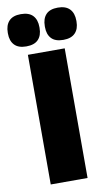

<svg xmlns="http://www.w3.org/2000/svg" viewBox="-120 -886 525 932"><g transform="rotate(-10 143.0 -420.0)"><path d="M233.5 -639V0H52V-639ZM52 -680.5Q13 -680.5 -6.2 -700.8Q-25.5 -721 -25.5 -757.5V-761.5Q-25.5 -798.5 -6.2 -819Q13 -839.5 52 -839.5Q92 -839.5 111.2 -819Q130.5 -798.5 130.5 -761.5V-757.5Q130.5 -721 111.2 -700.8Q92 -680.5 52 -680.5ZM234.5 -680.5Q195 -680.5 176 -700.8Q157 -721 157 -757.5V-761.5Q157 -798.5 176 -819Q195 -839.5 234.5 -839.5Q273.5 -839.5 293 -819Q312.5 -798.5 312.5 -761.5V-757.5Q312.5 -721 293 -700.8Q273.5 -680.5 234.5 -680.5Z"/></g></svg>

Font: Anek Devanagari ExtraBold
Style: Regular
Weight: 800
Designer: Kailash Malviya (Devanagari) & Yesha Goshar (Latin)
Foundry: Ek Type
Version: Version 1.003